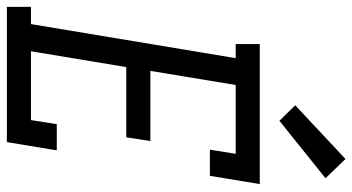

<svg xmlns="http://www.w3.org/2000/svg" viewBox="-271 -771 1024 558"><g transform="rotate(90 241.0 -492.0)"><path d="M-18 0V-70H32L131 -665H90V-735H497L473 -590H397L409 -665H209L168 -417H372L361 -347H157L111 -70H311L323 -145H399L375 0ZM313 -792 268 -838 424 -984 480 -926Z"/></g></svg>

Font: Iosevka Gothic
Style: Italic
Weight: 400
Italic angle: -9°
Monospace: yes
Designer: Belleve Invis
Foundry: Belleve Invis
Version: Version 15.5.1; ttfautohint (v1.8.4)